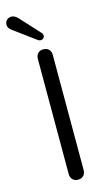

<svg xmlns="http://www.w3.org/2000/svg" viewBox="-167 -966 562 1017"><g transform="rotate(-15 114.5 -458.0)"><path d="M86.9 -37.1V-668Q86.9 -687 97.9 -698.5Q108.9 -710 127.9 -710Q147 -710 158 -698.5Q168.9 -687 168.9 -668V-37.1Q168.9 -18.1 158 -6.6Q147 4.9 127.9 4.9Q108.9 4.9 97.9 -6.6Q86.9 -18.1 86.9 -37.1ZM43 -903.8 142.1 -795.9Q148.9 -789.1 148.9 -780.5Q148.9 -772 142.6 -765.9Q136.2 -759.8 128.7 -759.8Q121.1 -759.8 113.8 -764.2L-2.9 -850.1Q-26.9 -866.2 -26.9 -883.8Q-26.9 -901.4 -16.4 -911.1Q-5.9 -920.9 10 -920.9Q25.9 -920.9 43 -903.8Z"/></g></svg>

Font: Nunito-Regular
Style: Regular
Weight: 400
Designer: Vernon Adams
Foundry: newtypography
Version: Version 3.000